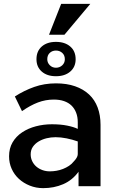

<svg xmlns="http://www.w3.org/2000/svg" viewBox="-20 -965 607 995"><path d="M387 0V-75Q355 -31 307.5 -10.5Q260 10 204 10Q167 10 134.5 -3Q102 -16 78 -38Q54 -60 40.5 -90Q27 -120 27 -155Q27 -196 45 -227Q63 -258 94.5 -279Q126 -300 166 -310.5Q206 -321 249 -321Q294 -321 328.5 -314Q363 -307 383 -297V-332Q383 -359 374.5 -381Q366 -403 350.5 -418Q335 -433 312 -441Q289 -449 259 -449Q216 -449 176.5 -434Q137 -419 94 -389L57 -465Q105 -496 157.5 -514.5Q210 -533 270 -533Q326 -533 369 -518Q412 -503 441.5 -475.5Q471 -448 486 -408Q501 -368 501 -318V0ZM362 -128Q371 -137 377 -147Q383 -157 383 -166V-232Q355 -242 325 -248Q295 -254 268 -254Q244 -254 221.5 -248.5Q199 -243 180.5 -232Q162 -221 150.5 -204.5Q139 -188 139 -165Q139 -146 147 -129.5Q155 -113 168.5 -101.5Q182 -90 200 -83.5Q218 -77 238 -77Q255 -77 272.5 -80Q290 -83 306.5 -89.5Q323 -96 337.5 -105.5Q352 -115 362 -128ZM169 -658Q169 -700 196.5 -724Q224 -748 270 -748Q316 -748 344 -724Q372 -700 372 -658Q372 -618 344 -594Q316 -570 270 -570Q224 -570 196.5 -594Q169 -618 169 -658ZM270 -703Q251 -703 238 -691Q225 -679 225 -658Q225 -640 238 -627Q251 -614 270 -614Q289 -614 302.5 -626.5Q316 -639 316 -658Q316 -679 302.5 -691Q289 -703 270 -703ZM314 -785H234L297 -945H448Z"/></svg>

Font: Rising Sun SemiBold
Style: Regular
Weight: 600
Designer: Matt McInerney, Pablo Impallari, Rodrigo Fuenzalida (Raleway font), Stephen Hutchings (Greek), Cristiano Sobral (main ch
Foundry: The Rising Sun Project Authors
Version: Version 4.327; ttfautohint (v1.8.4.7-5d5b-dirty)